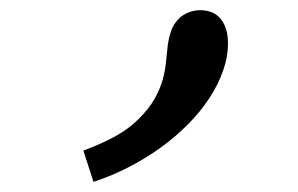

<svg xmlns="http://www.w3.org/2000/svg" viewBox="-20 -716 590 380"><path d="M145 -418Q181.6 -431.6 208.3 -446.3Q234.9 -460.9 254.9 -481Q275.4 -501.5 286.4 -521.2Q297.4 -541 302.2 -559.1Q307.1 -577.1 308.6 -594Q310.1 -610.8 312 -626Q314 -641.1 318.6 -654.8Q323.2 -668.5 335 -680.2Q340.8 -686 352.1 -690.9Q363.3 -695.8 376 -695.8Q403.3 -695.8 417.2 -678Q431.2 -660.2 431.2 -630.9Q431.2 -603.5 421.4 -575.7Q411.6 -547.9 394 -521.2Q376.5 -494.6 351.8 -469.7Q327.1 -444.8 297.6 -423.6Q268.1 -402.3 234.4 -385Q200.7 -367.7 165 -356Z"/></svg>

Font: Code New Roman
Style: Italic
Weight: 400
Italic angle: -11°
Monospace: yes
Designer: Sam Radian
Foundry: Code New Roman
Version: Version 1.508 October 19, 2014